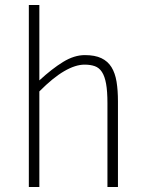

<svg xmlns="http://www.w3.org/2000/svg" viewBox="-20 -747 582 767"><path d="M409.2 0V-335Q409.2 -382.3 403.8 -412.4Q398.4 -442.4 387.2 -459.5Q376 -476.6 358.6 -482.7Q341.3 -488.8 317.9 -488.8Q281.2 -488.8 236.3 -462.6Q191.4 -436.5 137.2 -381.8V0H95.2V-727.1H137.2V-425.8Q187.5 -472.2 231.9 -499.5Q276.4 -526.9 318.8 -526.9Q359.4 -526.9 385 -514.6Q410.6 -502.4 425.3 -478.8Q439.9 -455.1 445.6 -420.7Q451.2 -386.2 451.2 -341.8V0Z"/></svg>

Font: Clear Sans Thin
Style: Regular
Weight: 250
Foundry: Intel Corporation
Version: Version 1.00